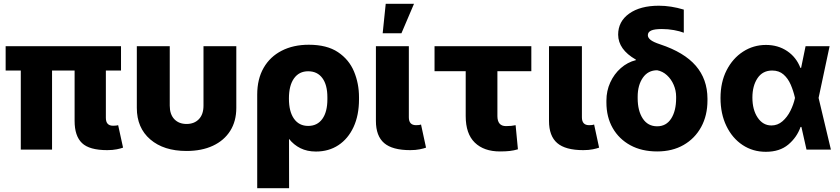

<svg xmlns="http://www.w3.org/2000/svg" viewBox="-20 -790 4436 1014"><path d="M546.4 2.9Q452.1 2.9 413.1 -34.4Q374 -71.8 374 -151.4V-417.5H254.9V0H89.8V-417.5H9.8V-545.9H619.1V-417.5H539.1V-167.5Q539.1 -126 577.1 -126Q595.7 -126 604 -128.9L629.9 -10.3Q618.2 -5.9 596.7 -1.5Q575.2 2.9 546.4 2.9Z M964.8 7.3Q844.7 7.3 773.7 -53.7Q702.6 -114.7 702.6 -220.2V-545.9H876.5V-231.9Q876.5 -186 900.6 -160.6Q924.8 -135.3 965.3 -135.3Q1005.9 -135.3 1030.3 -160.6Q1054.7 -186 1054.7 -231.9V-545.9H1228V-220.2Q1228 -149.9 1195.8 -98.9Q1163.6 -47.9 1104.5 -20.3Q1045.4 7.3 964.8 7.3Z M1338.4 204.1V-290Q1338.4 -372.6 1372.3 -431.6Q1406.2 -490.7 1467.8 -522.2Q1529.3 -553.7 1610.8 -553.7Q1706.5 -553.7 1764.9 -514.6Q1823.2 -475.6 1849.6 -412.4Q1876 -349.1 1876 -276.4V-265.6Q1876 -181.2 1847.2 -119.1Q1818.4 -57.1 1767.3 -23.4Q1716.3 10.3 1648.4 10.3Q1602.1 10.3 1566.7 -7.3Q1531.2 -24.9 1506.3 -56.6L1506.8 204.1ZM1505.9 -269Q1505.9 -200.7 1532.7 -162.8Q1559.6 -125 1607.4 -125Q1655.8 -125 1682.4 -162.1Q1709 -199.2 1709 -265.6V-276.4Q1709 -341.8 1682.4 -377.7Q1655.8 -413.6 1607.4 -413.6Q1559.6 -413.6 1532.7 -376Q1505.9 -338.4 1505.9 -270.5Z M2146.5 2.9Q2052.2 2.9 2008.8 -34.4Q1965.3 -71.8 1965.3 -151.4V-545.9H2139.2V-170.4Q2139.2 -128.9 2177.2 -128.9Q2195.8 -128.9 2203.6 -132.3L2230 -10.3Q2218.3 -5.9 2196.8 -1.5Q2175.3 2.9 2146.5 2.9ZM2001 -614.3 2017.1 -770H2166.5L2100.1 -614.3Z M2786.1 -545.9V-414.1H2606.9V-176.3Q2607.4 -124 2652.3 -124Q2669.9 -124 2679.7 -125.2Q2689.5 -126.5 2703.1 -128.9L2715.3 -1.5Q2693.4 4.9 2672.1 7.3Q2650.9 9.8 2620.1 9.8Q2535.6 9.8 2487.5 -36.9Q2439.5 -83.5 2439.5 -176.8V-414.1H2274.9V-545.9Z M3060.5 2.9Q2966.3 2.9 2922.9 -34.4Q2879.4 -71.8 2879.4 -151.4V-545.9H3053.2V-170.4Q3053.2 -128.9 3091.3 -128.9Q3109.9 -128.9 3117.7 -132.3L3144 -10.3Q3132.3 -5.9 3110.8 -1.5Q3089.4 2.9 3060.5 2.9Z M3244.6 -606.9Q3244.6 -676.8 3303 -718.3Q3361.3 -759.8 3460 -759.8Q3522.9 -759.8 3591.3 -739.3V-617.2Q3569.8 -625.5 3539.1 -631.1Q3508.3 -636.7 3475.1 -636.7Q3436.5 -636.7 3418.9 -628.7Q3401.4 -620.6 3401.4 -604Q3401.4 -591.3 3415.5 -579.6Q3429.7 -567.9 3466.8 -555.7Q3593.3 -513.7 3654.5 -442.9Q3715.8 -372.1 3716.3 -269.5V-259.8Q3716.3 -180.2 3683.1 -119.4Q3649.9 -58.6 3590.3 -24.4Q3530.8 9.8 3450.7 9.8Q3369.1 9.8 3309.1 -22.9Q3249 -55.7 3215.8 -113.8Q3182.6 -171.9 3182.6 -249V-258.8Q3182.6 -310.1 3202.9 -354.5Q3223.1 -398.9 3258.5 -430.2Q3293.9 -461.4 3338.9 -472.7L3337.4 -475.6Q3245.1 -528.8 3244.6 -606.9ZM3347.7 -279.3V-271.5Q3347.7 -205.1 3374.5 -164.1Q3401.4 -123 3450.7 -123Q3498.5 -123 3524.7 -163.8Q3550.8 -204.6 3550.8 -271.5V-279.3Q3550.8 -312 3537.8 -342Q3524.9 -372.1 3502.2 -392.8Q3479.5 -413.6 3450.7 -418.9Q3402.3 -418.9 3375 -379.4Q3347.7 -339.8 3347.7 -279.3Z M4024.4 11.7Q3955.6 11.7 3901.4 -24.4Q3847.2 -60.5 3816.2 -124.8Q3785.2 -189 3785.2 -272.5Q3785.2 -356 3817.4 -418.9Q3849.6 -481.9 3904.3 -517.3Q3959 -552.7 4025.4 -552.7Q4088.9 -552.7 4137.2 -520.3Q4185.5 -487.8 4207 -431.6H4210.9L4234.4 -545.9H4361.3L4303.2 -272.9L4368.2 0H4239.3L4212.4 -119.6H4208Q4188.5 -64.5 4143.1 -26.4Q4097.7 11.7 4024.4 11.7ZM4178.2 -272.9V-274.4Q4169.9 -310.5 4155.8 -343.3Q4141.6 -376 4117.9 -396.7Q4094.2 -417.5 4058.1 -417.5Q4007.8 -417.5 3980.7 -377.2Q3953.6 -336.9 3953.6 -274.4Q3953.6 -210.4 3981.4 -168.9Q4009.3 -127.4 4054.2 -127.4Q4086.9 -127.4 4112.3 -149.4Q4137.7 -171.4 4154.3 -204.6Q4170.9 -237.8 4178.2 -271.5Z"/></svg>

Font: Inter Extra Bold
Style: Regular
Weight: 800
Designer: Rasmus Andersson
Foundry: rsms
Version: Version 4.000;git-3c8e0fc